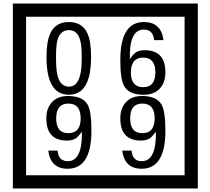

<svg xmlns="http://www.w3.org/2000/svg" viewBox="-20 -980 1195 1090"><path d="M1103 90H53V-960H1103ZM1028 15V-885H128V15ZM497 -656Q497 -442 371 -442Q244 -442 244 -656Q244 -744 265 -789Q294 -855 371 -855Q448 -855 477 -789Q497 -745 497 -656ZM444 -656Q444 -723 435 -752Q420 -809 371 -809Q322 -809 306 -752Q298 -723 298 -656Q298 -587 306 -553Q322 -488 371 -488Q419 -488 435 -554Q444 -587 444 -656ZM919 -569Q919 -511 886.5 -476.5Q854 -442 795 -442Q711 -442 684 -493Q663 -531 663 -639Q663 -855 797 -855Q895 -855 908 -752H855Q850 -812 796 -812Q713 -812 717 -645Q738 -673 748 -680Q768 -695 801 -695Q919 -695 919 -569ZM862 -569Q862 -653 793 -653Q723 -653 723 -569Q723 -485 793 -485Q862 -485 862 -569ZM499 -238Q499 -22 364 -22Q267 -22 254 -125H307Q311 -65 365 -65Q448 -65 445 -232Q424 -205 414 -197Q394 -182 360 -182Q243 -182 243 -308Q243 -366 275.5 -400.5Q308 -435 366 -435Q450 -435 478 -385Q499 -346 499 -238ZM438 -308Q438 -392 368 -392Q299 -392 299 -308Q299 -224 368 -224Q438 -224 438 -308ZM919 -238Q919 -22 784 -22Q687 -22 674 -125H727Q731 -65 785 -65Q868 -65 865 -232Q844 -205 834 -197Q814 -182 780 -182Q663 -182 663 -308Q663 -366 695.5 -400.5Q728 -435 786 -435Q870 -435 898 -385Q919 -346 919 -238ZM858 -308Q858 -392 788 -392Q719 -392 719 -308Q719 -224 788 -224Q858 -224 858 -308Z"/></svg>

Font: Unicode BMP Fallback SIL
Style: Regular
Weight: 400
Foundry: NRSI, SIL International
Version: Version 5.1 Based on Unicode 5.1